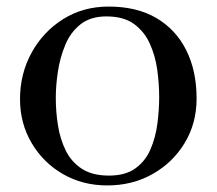

<svg xmlns="http://www.w3.org/2000/svg" viewBox="-20 -562 660 585"><path d="M465 -266Q465 -307 459 -350Q453 -393 436 -430Q419 -467 387.5 -489.5Q356 -512 304 -512Q256 -512 225.5 -488Q195 -464 179 -425.5Q163 -387 156.5 -344.5Q150 -302 150 -264Q150 -222 156.5 -180.5Q163 -139 180 -104Q197 -69 229 -48Q261 -27 312 -27Q362 -27 392.5 -49Q423 -71 438.5 -107Q454 -143 459.5 -185Q465 -227 465 -266ZM579 -262Q579 -186 542.5 -126Q506 -66 444.5 -31.5Q383 3 307 3Q232 3 172 -31.5Q112 -66 76.5 -126Q41 -186 41 -260Q41 -337 76 -401Q111 -465 172 -503.5Q233 -542 311 -542Q397 -542 456.5 -507Q516 -472 547.5 -409Q579 -346 579 -262Z"/></svg>

Font: Kaisei HarunoUmi Medium
Style: Regular
Weight: 500
Designer: Font-Kai, 金井和夫
Foundry: KAZUO KANAI
Version: Version 5.003